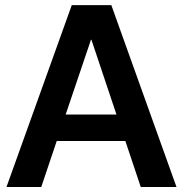

<svg xmlns="http://www.w3.org/2000/svg" viewBox="-20 -748 732 768"><path d="M145 0H5.9L267.1 -727.5H425.3L686 0H543L481.4 -184.1H207ZM242.7 -290H445.8L345.7 -588.9H343.8Z"/></svg>

Font: Inter Display Semi Bold
Style: Regular
Weight: 600
Designer: Rasmus Andersson
Foundry: rsms
Version: Version 4.000;git-37864ae